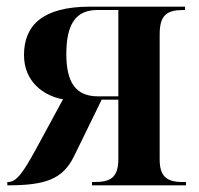

<svg xmlns="http://www.w3.org/2000/svg" viewBox="-20 -556 596 576"><path d="M2 0C116 0 168 -18 202 -87L285 -257H335V-78C335 -20 307 -10 264 -10H256V0H538V-10H527C478 -10 459 -29 459 -78V-452C459 -511 480 -526 531 -526H535V-536H250C108 -536 52 -480 52 -391C52 -312 109 -269 169 -258L87 -107C48 -36 29 -10 4 -10H2ZM274 -267C207 -267 179 -309 179 -394C179 -483 207 -526 272 -526H335V-267Z"/></svg>

Font: Noto Serif Display SemiCondensed SemiBold
Style: Regular
Weight: 600
Width: 4
Designer: Monotype Design Team
Foundry: Monotype Imaging Inc.
Version: Version 2.009